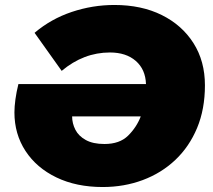

<svg xmlns="http://www.w3.org/2000/svg" viewBox="-20 -736 858 772"><path d="M393 16Q287 16 207 -22.5Q127 -61 82.5 -129Q38 -197 38 -284Q38 -307 42 -336.5Q46 -366 54 -398H567Q565 -457 526 -491Q487 -525 422 -525Q316 -525 228 -451L119 -604Q185 -660 268.5 -688Q352 -716 440 -716Q549 -716 630.5 -675.5Q712 -635 758 -562.5Q804 -490 804 -393Q804 -297 772.5 -221.5Q741 -146 685 -93Q629 -40 554 -12Q479 16 393 16ZM546 -268H270Q270 -240 283 -214.5Q296 -189 325 -173Q354 -157 400 -157Q461 -157 495 -190.5Q529 -224 546 -268Z"/></svg>

Font: Montserrat Black
Style: Italic
Weight: 900
Italic angle: -11.3°
Designer: Julieta Ulanovsky
Foundry: Julieta Ulanovsky
Version: Version 9.000; ttfautohint (v1.8.4.7-5d5b)